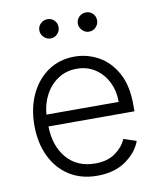

<svg xmlns="http://www.w3.org/2000/svg" viewBox="-84 -814 750 893"><g transform="rotate(-10 290.5 -367.5)"><path d="M304 11.4Q227.6 11.4 171.9 -24.3Q116.1 -60 85.8 -123.4Q55.4 -186.8 55.4 -269.5Q55.4 -352.3 85.8 -416.2Q116.1 -480.1 169.9 -516.5Q223.7 -552.9 294.4 -552.9Q353.7 -552.9 406.4 -524Q459.2 -495 492.2 -435.7Q525.2 -376.4 525.2 -285.2V-253.9H119Q121.1 -159.4 170.8 -103Q220.5 -46.5 304 -46.5Q362.2 -46.5 399.1 -73Q436.1 -99.4 451.7 -136L511.7 -116.5Q493.3 -65 439.6 -26.8Q386 11.4 304 11.4ZM119.3 -309.7H460.6Q460.6 -362.2 439.5 -404.3Q418.3 -446.4 380.9 -470.9Q343.4 -495.4 294.4 -495.4Q244.7 -495.4 206.5 -470.2Q168.3 -445 145.6 -402.7Q122.9 -360.4 119.3 -309.7ZM200.3 -655.2Q182.2 -655.2 168.5 -669Q154.8 -682.9 154.8 -700.6Q154.8 -720.2 168.5 -733.1Q182.2 -746.1 200.3 -746.1Q219.8 -746.1 232.8 -733.1Q245.7 -720.2 245.7 -700.6Q245.7 -682.9 232.8 -669Q219.8 -655.2 200.3 -655.2ZM382.1 -655.2Q364 -655.2 350.3 -669Q336.6 -682.9 336.6 -700.6Q336.6 -720.2 350.3 -733.1Q364 -746.1 382.1 -746.1Q401.6 -746.1 414.6 -733.1Q427.6 -720.2 427.6 -700.6Q427.6 -682.9 414.6 -669Q401.6 -655.2 382.1 -655.2Z"/></g></svg>

Font: Inter UI Light
Style: Regular
Weight: 300
Designer: Rasmus Andersson
Foundry: rsms
Version: 3.2;8d6f07862